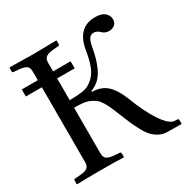

<svg xmlns="http://www.w3.org/2000/svg" viewBox="-150 -786 906 923"><g transform="rotate(-30 303.0 -324.5)"><path d="M18.1 0V-19Q18.1 -26.9 24.9 -26.9L51.8 -28.8Q83 -31.2 94.2 -40Q106 -49.8 106 -70.8V-486.8H17.1V-525.9H106V-574.2Q106 -596.2 93.8 -605Q81.5 -613.8 51.8 -616.2L25.9 -618.2Q18.1 -618.2 18.1 -626V-645L20 -647Q119.6 -645 149.9 -645Q180.2 -645 277.8 -647L279.8 -645V-626Q279.8 -618.2 272 -618.2L246.1 -616.2Q215.8 -613.8 203.4 -604.5Q190.9 -595.2 190.9 -574.2V-525.9H288.1V-486.8H190.9V-366.2Q271 -366.2 295.9 -380.9Q316.9 -392.6 332 -409.7Q347.2 -426.8 356 -449Q364.7 -471.2 369.1 -489.3Q373.5 -506.8 377.9 -533.2Q396.5 -650.9 495.1 -650.9Q531.7 -650.9 548.8 -635.3Q565.9 -619.6 565.9 -599.1Q565.9 -579.1 552.7 -569.1Q539.6 -559.1 522 -559.1Q500 -559.1 484.9 -574.2Q469.2 -589.8 453.1 -589.8Q442.4 -589.8 434.8 -584.7Q427.2 -579.6 422.6 -569.1Q418 -558.6 415.8 -550.3Q413.6 -542 411.1 -527.8Q405.8 -498.5 399.7 -477.1Q393.6 -455.6 381.8 -428.2Q370.1 -400.9 350.1 -381.3Q330.1 -361.8 303.2 -352.1V-347.2Q352.5 -347.2 384.8 -318.4Q416.5 -289.6 438 -233.9Q476.1 -135.7 512.5 -83Q548.8 -30.3 576.2 -27.8L591.8 -26.9Q600.1 -26.9 600.1 -19V0L599.1 2L520 1Q497.1 0.5 477.5 -9.5Q458 -19.5 443.6 -34.4Q429.2 -49.3 414.1 -76.9Q398.9 -104.5 388.7 -127.9Q378.9 -150.4 362.8 -190.9Q351.6 -219.7 344.2 -235.8Q336.9 -252 326.2 -269.5Q315.4 -287.1 304.7 -295.4Q293.9 -303.7 277.6 -311.5Q261.2 -319.3 240.5 -321.8Q219.7 -324.2 190.9 -324.2V-70.8Q190.9 -48.8 203.1 -40Q215.3 -31.2 246.1 -28.8L272 -26.9Q279.8 -26.9 279.8 -19V0L277.8 2Q230 0 150.9 0Q68.8 0 20 2Z"/></g></svg>

Font: Linux Libertine G
Style: Regular
Weight: 400
Designer: Philipp H. Poll
Foundry: Philipp H. Poll
Version: Version 4.7.5